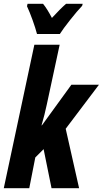

<svg xmlns="http://www.w3.org/2000/svg" viewBox="-29 -997 544 1017"><path d="M153 -760H287L219 -444Q208 -391 191 -333H193L349 -548H495L319 -315L390 0H244L202 -207L158 -163L126 0H-9ZM114 -964 117 -977H199Q221 -950 246 -902Q291 -951 321 -977H409L406 -966Q381 -940 343 -892Q305 -844 288 -817H167Q159 -848 143.5 -891Q128 -934 114 -964Z"/></svg>

Font: Noto Sans Display Ex Bold Cond
Style: Italic
Weight: 800
Width: 3
Italic angle: -12°
Designer: Monotype Design team
Foundry: Monotype Imaging Inc.
Version: Version 1.000